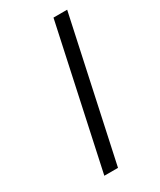

<svg xmlns="http://www.w3.org/2000/svg" viewBox="-171 -718 650 778"><g transform="rotate(-30 153.5 -329.0)"><path d="M219 -658H283L141 0H77Z"/></g></svg>

Font: Ysabeau Infant Semilight
Style: Italic
Weight: 300
Italic angle: -12°
Designer: Christian Thalmann (Catharsis Fonts)
Version: Version 0.003